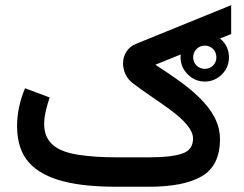

<svg xmlns="http://www.w3.org/2000/svg" viewBox="-20 -710 926 730"><path d="M546.4 0C634.8 0 701.7 -13.2 747.6 -40C793.5 -66.9 816.4 -113.8 816.4 -181.6C816.4 -301.8 690.4 -385.7 570.8 -463.9L667 -502.9C666.5 -499.5 666.5 -495.6 666.5 -492.2C666.5 -467.3 675.8 -445.3 693.8 -427.2C711.9 -409.2 733.9 -399.9 758.8 -399.9C783.7 -399.9 805.7 -409.2 823.7 -427.2C841.8 -445.3 850.6 -467.3 850.6 -492.2C850.6 -517.1 841.8 -539.1 823.7 -557.1C821.3 -559.6 818.8 -561.5 816.4 -563.5L858.9 -580.6V-690.4L496.6 -543C463.4 -529.3 447.8 -499.5 447.8 -468.8C447.8 -440.9 460.4 -412.1 484.4 -394C527.3 -360.8 583 -325.7 631.3 -289.6C679.7 -253.4 713.9 -216.8 713.9 -183.6C713.9 -154.8 700.7 -135.7 673.8 -126.5C647 -116.7 604 -111.8 545.9 -111.8H422.9C366.7 -111.8 318.4 -115.2 277.3 -121.6C194.8 -134.3 147.9 -168 147.9 -238.8C147.9 -271.5 158.7 -309.6 168.9 -339.4L75.2 -374.5C57.1 -331.5 44.9 -282.2 44.9 -231.4C44.9 -171.9 60.1 -125.5 90.3 -91.8C150.4 -24.9 265.1 0 422.9 0ZM714.4 -492.2C714.4 -504.4 718.8 -515.1 727.5 -523.9C730.5 -526.9 733.9 -529.3 737.3 -531.2L746.6 -535.2C750.5 -536.1 754.4 -536.6 758.8 -536.6C783.7 -536.6 802.7 -517.1 802.7 -492.2C802.7 -467.3 783.7 -448.2 758.8 -448.2C733.9 -448.2 714.4 -467.3 714.4 -492.2Z"/></svg>

Font: Vazirmatn Medium
Style: Regular
Weight: 500
Designer: Saber Rastikerdar
Foundry: Saber Rastikerdar
Version: Version 33.003